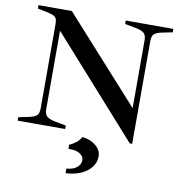

<svg xmlns="http://www.w3.org/2000/svg" viewBox="-97 -762 1036 1101"><g transform="rotate(10 421.0 -212.0)"><path d="M185 -550V-93Q185 -66 198 -53Q211 -40 244 -33L312 -20V0H35V-20L94 -32Q128 -39 140.5 -51Q153 -63 153 -92V-580Q153 -603 148.5 -613.5Q144 -624 131 -630.5Q118 -637 88 -643L38 -653V-673H232L672 -185V-580Q672 -608 659.5 -620.5Q647 -633 614 -640L546 -653V-673H823V-653L763 -641Q729 -634 717 -622Q705 -610 705 -581V17H691ZM358 222Q396 220 418 202Q440 184 440 159Q440 139 419.5 124Q399 109 364 109H350V85Q374 74 389.5 61.5Q405 49 418 28Q465 33 496.5 59.5Q528 86 528 121Q528 173 482 209Q436 245 358 249Z"/></g></svg>

Font: Ibarra Real Nova SemiBold
Style: Regular
Weight: 600
Designer: Jose Maria Ribagorda & Octavio Pardo
Foundry: Jose Maria Ribagorda
Version: Version 1.014